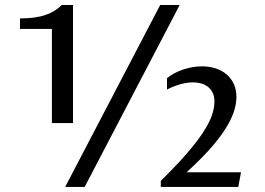

<svg xmlns="http://www.w3.org/2000/svg" viewBox="-20 -735 1041 755"><path d="M609.9 -715.3H686.5L313 0H236.3ZM184.1 -251V-621.1H58.6V-662.6Q89.4 -662.6 114.3 -666Q139.2 -669.4 159.2 -676.3Q179.2 -683.1 194.8 -692.9Q210.4 -702.6 222.7 -715.3H267.1V-251ZM612.3 -23.9Q671.9 -82.5 712.2 -128.7Q752.4 -174.8 777.1 -212.2Q801.8 -249.5 812.5 -279.5Q823.2 -309.6 823.2 -335.4Q823.2 -356 816.2 -370.4Q809.1 -384.8 797.4 -393.8Q785.6 -402.8 770.5 -407Q755.4 -411.1 739.3 -411.1Q713.4 -411.1 685.3 -402.6Q657.2 -394 636.7 -382.8V-427.7Q650.4 -438.5 666.7 -447.3Q683.1 -456.1 700.9 -461.9Q718.8 -467.8 737.3 -470.9Q755.9 -474.1 774.4 -474.1Q803.7 -474.1 828.6 -465.8Q853.5 -457.5 871.6 -441.9Q889.6 -426.3 899.7 -404.1Q909.7 -381.8 909.7 -354Q909.7 -324.2 898.2 -291.7Q886.7 -259.3 862.8 -222.7Q838.9 -186 802 -145.3Q765.1 -104.5 713.9 -57.6H927.7L917 0H612.3Z"/></svg>

Font: Proza Libre
Style: Regular
Weight: 400
Designer: Jasper de Waard
Foundry: Jasper de Waard
Version: Version 1.001; ttfautohint (v1.4.1.8-43bc)